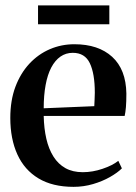

<svg xmlns="http://www.w3.org/2000/svg" viewBox="-20 -696 516 727"><path d="M258.5 11.5Q179 11.5 125.8 -20.5Q72.5 -52.5 45.8 -111.2Q19 -170 19 -249.5Q19 -315.5 38.2 -367Q57.5 -418.5 91.2 -454.8Q125 -491 168.8 -509.8Q212.5 -528.5 261.5 -528.5Q352.5 -528.5 404.8 -480.8Q457 -433 458.5 -342Q458.5 -310.5 456.8 -290.2Q455 -270 452 -257H145.5Q146.5 -209.5 155.5 -170.5Q164.5 -131.5 182.5 -103Q200.5 -74.5 228 -59.2Q255.5 -44 293.5 -44Q330.5 -44 368.2 -56.8Q406 -69.5 428 -87L441.5 -58.5Q425 -42 396.5 -25.8Q368 -9.5 332.2 1Q296.5 11.5 258.5 11.5ZM145.5 -286 337 -294Q338 -307 338.2 -319.5Q338.5 -332 339 -345Q339 -417 320.2 -456.5Q301.5 -496 255.5 -496Q229.5 -496 209 -481.8Q188.5 -467.5 174.2 -440.5Q160 -413.5 152.8 -374.5Q145.5 -335.5 145.5 -286ZM394 -675.5V-604H124V-675.5Z"/></svg>

Font: Merriweather 120pt SemiBold
Style: Regular
Weight: 600
Version: Version 2.100